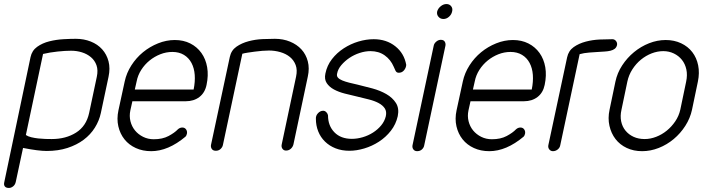

<svg xmlns="http://www.w3.org/2000/svg" viewBox="-26 -748 3478 950"><path d="M453 -368Q460 -401 451.5 -425Q443 -449 424 -465Q405 -481 379.5 -489Q354 -497 326 -497Q297 -497 259 -493Q221 -489 187 -481L102 -80Q112 -73 128.5 -69Q145 -65 163 -63Q181 -61 198.5 -60.5Q216 -60 230 -60Q300 -60 350.5 -92Q401 -124 415 -189ZM473 -189Q465 -151 443.5 -116.5Q422 -82 388 -56.5Q354 -31 308 -16Q262 -1 205 -1Q164 -1 88 -16L52 152Q49 166 39 174Q29 182 18 182Q4 182 -2 174.5Q-8 167 -5 154L125 -465Q132 -498 158 -516.5Q184 -535 218 -543.5Q252 -552 287.5 -554Q323 -556 349 -556Q389 -556 423 -542.5Q457 -529 479.5 -504Q502 -479 511 -444.5Q520 -410 511 -368Z M641 -305H932Q940 -344 937.5 -377.5Q935 -411 921.5 -436.5Q908 -462 884 -476.5Q860 -491 827 -491Q796 -491 767 -479.5Q738 -468 714 -448.5Q690 -429 673 -402.5Q656 -376 650 -345ZM854 -108Q864 -117 876 -117Q888 -117 894.5 -108Q901 -99 899 -87Q897 -77 892 -72Q806 0 722 0Q680 0 646 -15.5Q612 -31 590 -58.5Q568 -86 559.5 -123Q551 -160 560 -202L591 -345Q600 -387 624 -424.5Q648 -462 681.5 -489.5Q715 -517 756 -533.5Q797 -550 839 -550Q882 -550 915.5 -533Q949 -516 970.5 -486Q992 -456 999 -415.5Q1006 -375 996 -328Q988 -289 960.5 -268Q933 -247 893 -247H629L619 -202Q613 -174 619.5 -148Q626 -122 642 -102.5Q658 -83 682 -71Q706 -59 735 -59Q778 -59 808 -75Q838 -91 854 -108Z M1077 -31Q1075 -20 1065.5 -11Q1056 -2 1042 -2Q1028 -2 1022 -11Q1016 -20 1018 -31L1111 -466Q1118 -499 1144 -517Q1170 -535 1204 -544Q1238 -553 1273 -554.5Q1308 -556 1334 -556Q1375 -556 1409 -542Q1443 -528 1465.5 -503.5Q1488 -479 1497 -444.5Q1506 -410 1497 -369L1426 -34Q1423 -21 1413 -12Q1403 -3 1389 -3Q1378 -3 1371.5 -12Q1365 -21 1368 -34L1439 -369Q1446 -402 1437 -426Q1428 -450 1408.5 -466Q1389 -482 1361.5 -490Q1334 -498 1305 -498Q1290 -498 1271.5 -496.5Q1253 -495 1234.5 -492.5Q1216 -490 1199.5 -487.5Q1183 -485 1173 -482Z M1984 -427Q1983 -412 1973 -400Q1963 -388 1947 -388Q1936 -388 1931 -398L1922 -418Q1907 -453 1877.5 -474Q1848 -495 1807 -495Q1781 -495 1753.5 -486Q1726 -477 1703 -461.5Q1680 -446 1663 -426Q1646 -406 1642 -384Q1639 -372 1646 -364Q1653 -356 1667.5 -350Q1682 -344 1701.5 -339Q1721 -334 1744 -329Q1778 -321 1816.5 -310.5Q1855 -300 1885.5 -282.5Q1916 -265 1933 -238.5Q1950 -212 1942 -173Q1933 -133 1908 -101Q1883 -69 1849 -47Q1815 -25 1776.5 -13.5Q1738 -2 1703 -2Q1665 -2 1634.5 -14Q1604 -26 1582 -47.5Q1560 -69 1548.5 -98Q1537 -127 1537 -160Q1536 -176 1547.5 -188Q1559 -200 1573 -200Q1582 -200 1589 -192.5Q1596 -185 1597 -177Q1597 -126 1628.5 -93.5Q1660 -61 1715 -61Q1741 -61 1768.5 -69Q1796 -77 1819.5 -92Q1843 -107 1860 -127.5Q1877 -148 1883 -173Q1888 -196 1878 -211.5Q1868 -227 1847.5 -238Q1827 -249 1799 -256L1742 -270Q1711 -277 1680 -285Q1649 -293 1626 -305.5Q1603 -318 1590.5 -337Q1578 -356 1584 -384Q1592 -424 1616.5 -455.5Q1641 -487 1675 -509Q1709 -531 1747.5 -542.5Q1786 -554 1823 -554Q1886 -554 1930 -519Q1974 -484 1984 -427Z M2120 -522Q2122 -533 2132.5 -542Q2143 -551 2155 -551Q2169 -551 2174.5 -542Q2180 -533 2178 -522L2073 -29Q2071 -17 2061.5 -8.5Q2052 0 2038 0Q2026 0 2019.5 -8.5Q2013 -17 2015 -29ZM2137 -691Q2141 -706 2154.5 -717Q2168 -728 2183 -728Q2198 -728 2206.5 -717Q2215 -706 2211 -691Q2208 -676 2195.5 -665Q2183 -654 2168 -654Q2153 -654 2143.5 -665Q2134 -676 2137 -691Z M2314 -305H2605Q2613 -344 2610.5 -377.5Q2608 -411 2594.5 -436.5Q2581 -462 2557 -476.5Q2533 -491 2500 -491Q2469 -491 2440 -479.5Q2411 -468 2387 -448.5Q2363 -429 2346 -402.5Q2329 -376 2323 -345ZM2527 -108Q2537 -117 2549 -117Q2561 -117 2567.5 -108Q2574 -99 2572 -87Q2570 -77 2565 -72Q2479 0 2395 0Q2353 0 2319 -15.5Q2285 -31 2263 -58.5Q2241 -86 2232.5 -123Q2224 -160 2233 -202L2264 -345Q2273 -387 2297 -424.5Q2321 -462 2354.5 -489.5Q2388 -517 2429 -533.5Q2470 -550 2512 -550Q2555 -550 2588.5 -533Q2622 -516 2643.5 -486Q2665 -456 2672 -415.5Q2679 -375 2669 -328Q2661 -289 2633.5 -268Q2606 -247 2566 -247H2302L2292 -202Q2286 -174 2292.5 -148Q2299 -122 2315 -102.5Q2331 -83 2355 -71Q2379 -59 2408 -59Q2451 -59 2481 -75Q2511 -91 2527 -108Z M2746 -29Q2744 -17 2733.5 -8.5Q2723 0 2710 0Q2699 0 2692 -8.5Q2685 -17 2687 -29L2780 -464Q2787 -497 2812.5 -515Q2838 -533 2872 -542Q2906 -551 2941.5 -552.5Q2977 -554 3004 -554Q3015 -554 3022 -545Q3029 -536 3027 -525Q3024 -513 3015.5 -506.5Q3007 -500 2994.5 -497Q2982 -494 2966 -493L2934 -491Q2917 -490 2890 -488Q2863 -486 2842 -480Z M3019 -344Q3028 -387 3052.5 -424.5Q3077 -462 3111 -490Q3145 -518 3185.5 -534Q3226 -550 3268 -550Q3310 -550 3344 -534Q3378 -518 3399.5 -490Q3421 -462 3428.5 -424.5Q3436 -387 3427 -344L3398 -205Q3389 -163 3365 -125.5Q3341 -88 3307.5 -60Q3274 -32 3233.5 -16Q3193 0 3151 0Q3109 0 3075 -16Q3041 -32 3019.5 -60Q2998 -88 2989.5 -125.5Q2981 -163 2990 -205ZM3049 -205Q3042 -174 3047.5 -147.5Q3053 -121 3069 -101.5Q3085 -82 3109 -71Q3133 -60 3164 -60Q3192 -60 3220.5 -71Q3249 -82 3273 -101.5Q3297 -121 3315 -147.5Q3333 -174 3340 -205L3369 -344Q3376 -377 3370 -404.5Q3364 -432 3348 -452Q3332 -472 3308 -483.5Q3284 -495 3256 -495Q3227 -495 3198.5 -484Q3170 -473 3145.5 -453Q3121 -433 3103 -405Q3085 -377 3078 -344Z"/></svg>

Font: VDS
Style: Thin Italic
Weight: 100
Width: 0
Designer: artmaker
Foundry: artmaker
Version: Version 1.000 2012 initial release